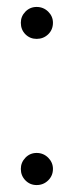

<svg xmlns="http://www.w3.org/2000/svg" viewBox="-20 -520 232 553"><path d="M85.5 -408Q66.5 -408 53.2 -421.2Q40 -434.5 40 -454.5Q40 -473 53.2 -486.5Q66.5 -500 85.5 -500Q105 -500 118.8 -486.5Q132.5 -473 132.5 -454.5Q132.5 -434.5 118.8 -421.2Q105 -408 85.5 -408ZM85.5 13Q66.5 13 53.2 -0.5Q40 -14 40 -33.5Q40 -52 53.2 -65.8Q66.5 -79.5 85.5 -79.5Q105 -79.5 118.8 -65.8Q132.5 -52 132.5 -33.5Q132.5 -14 118.8 -0.5Q105 13 85.5 13Z"/></svg>

Font: Urbanist Medium
Style: Regular
Weight: 500
Designer: Corey Hu
Foundry: Corey Hu
Version: Version 1.321; ttfautohint (v1.8.4.7-5d5b)